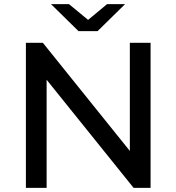

<svg xmlns="http://www.w3.org/2000/svg" viewBox="-20 -907 852 927"><path d="M105 0V-700.2H187L606.9 -178.2V-700.2H707V0H625L205.1 -522V0ZM226.1 -887.2H313L405.3 -811L497.1 -887.2H584L451.2 -756.8H358.9Z"/></svg>

Font: Montserrat Medium
Style: Regular
Weight: 500
Designer: Julieta Ulanovsky
Foundry: Julieta Ulanovsky
Version: Version 7.200